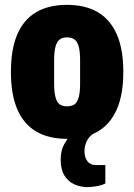

<svg xmlns="http://www.w3.org/2000/svg" viewBox="-20 -560 553 791"><path d="M256 12Q181 12 129.5 -18Q78 -48 51.5 -109Q25 -170 25 -264Q25 -358 51.5 -419Q78 -480 129.5 -510Q181 -540 256 -540Q331 -540 382.5 -510Q434 -480 461 -419Q488 -358 488 -264Q488 -170 461 -109Q434 -48 382.5 -18Q331 12 256 12ZM256 -122Q276 -122 287.5 -130.5Q299 -139 304.5 -160Q310 -181 310 -215V-312Q310 -347 304.5 -367.5Q299 -388 287.5 -397Q276 -406 256 -406Q237 -406 225.5 -397Q214 -388 208.5 -367.5Q203 -347 203 -312V-215Q203 -181 208.5 -160Q214 -139 225.5 -130.5Q237 -122 256 -122ZM337 211Q309 210 284.5 198.5Q260 187 245 162.5Q230 138 230 97Q230 60 244.5 34.5Q259 9 275 -12H363V-8Q345 4 336.5 23.5Q328 43 328 62Q328 88 340 104Q352 120 375 120H414V196Q397 204 376 207.5Q355 211 337 211Z"/></svg>

Font: Archivo Condensed Black
Style: Regular
Weight: 900
Width: 3
Designer: Hector Gatti
Foundry: Omnibus-Type
Version: Version 2.001